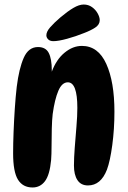

<svg xmlns="http://www.w3.org/2000/svg" viewBox="-20 -830 564 849"><path d="M148 -622Q182 -622 195.5 -596Q209 -570 209 -519Q209 -516 209 -513Q229 -567 265.5 -597Q302 -627 342 -627Q414 -627 450 -547.5Q486 -468 486 -336Q486 -259 476.5 -188.5Q467 -118 453 -80Q426 -10 369 -10Q338 -10 322.5 -33.5Q307 -57 307 -98Q307 -131 310.5 -177Q314 -223 318 -270Q322 -317 322 -353Q322 -466 280 -466Q254 -466 238 -428.5Q222 -391 213 -326Q210 -300 209 -261.5Q208 -223 208 -185Q208 -147 206 -122Q200 -57 179 -29Q158 -1 124 -1Q81 -1 59.5 -35.5Q38 -70 38 -152Q38 -194 40 -246Q42 -298 45.5 -350.5Q49 -403 54 -446Q64 -527 85 -574.5Q106 -622 148 -622ZM185 -674Q185 -690 202 -709.5Q219 -729 247 -753Q279 -780 304.5 -795Q330 -810 350 -810Q371 -810 387 -798.5Q403 -787 412 -770.5Q421 -754 421 -741Q421 -721 401 -708Q381 -695 352 -684Q315 -669 276.5 -658.5Q238 -648 216 -648Q201 -648 193 -656Q185 -664 185 -674Z"/></svg>

Font: DynaPuff Condensed Medium
Style: Regular
Weight: 500
Width: 3
Designer: Toshi Omagari, Jennifer Daniel
Foundry: Google Fonts
Version: Version 2.000; ttfautohint (v1.8.4.7-5d5b)